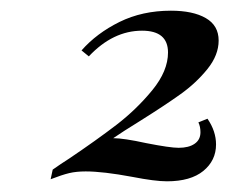

<svg xmlns="http://www.w3.org/2000/svg" viewBox="-20 -774 431 361"><path d="M391.1 -697.8Q391.1 -670.4 370.1 -644.3Q349.1 -618.2 319.8 -597.2Q290.5 -576.2 244.6 -547.4Q209 -525.4 192.9 -514.2Q212.4 -514.2 254.9 -504.9Q299.8 -496.1 315.9 -496.1Q335 -496.1 345.9 -503.7Q356.9 -511.2 356.9 -525.4Q356.9 -536.1 353 -543.9L370.1 -550.8Q386.2 -527.3 386.2 -502.4Q386.2 -472.2 362.3 -452.6Q338.4 -433.1 293.9 -433.1Q271.5 -433.1 229 -441.4Q173.8 -451.7 141.1 -451.7Q123.5 -451.7 110.1 -448.5Q96.7 -445.3 75.2 -437L79.1 -455.1Q94.2 -465.8 110.4 -476.1Q161.1 -510.3 199 -539.3Q236.8 -568.4 266.4 -604.5Q295.9 -640.6 295.9 -675.3Q295.9 -716.3 247.1 -716.3Q192.4 -716.3 147 -668L133.3 -679.2Q161.6 -711.4 204.6 -732.7Q247.6 -753.9 301.3 -753.9Q342.8 -753.9 366.9 -740Q391.1 -726.1 391.1 -697.8Z"/></svg>

Font: TypoPRO Playfair Display
Style: Bold Italic
Weight: 700
Italic angle: -14.9847°
Designer: Claus Eggers Sørensen
Foundry: Claus Eggers Sørensen
Version: Version 1.004;PS 001.004;hotconv 1.0.70;makeotf.lib2.5.58329